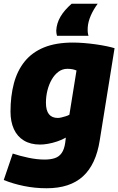

<svg xmlns="http://www.w3.org/2000/svg" viewBox="-38 -784 632 1024"><path d="M-18 176 30 35Q69 48 114.5 57.5Q160 67 200 67Q231 67 254 59.5Q277 52 291 32Q305 12 310 -24L313 -50Q292 -38 266.5 -29.5Q241 -21 217.5 -17Q194 -13 176 -13Q125 -13 89.5 -34.5Q54 -56 36 -95.5Q18 -135 18 -189Q18 -271 36 -339Q54 -407 93.5 -456Q133 -505 196.5 -531Q260 -557 351 -557Q378 -557 409.5 -554.5Q441 -552 473 -547.5Q505 -543 531 -537.5Q557 -532 573 -527L494 -36Q474 93 404.5 156.5Q335 220 211 220Q148 220 89.5 208Q31 196 -18 176ZM370 -408Q361 -412 349.5 -414.5Q338 -417 321 -417Q295 -417 274 -401.5Q253 -386 238 -360Q223 -334 215 -302Q207 -270 207 -236Q207 -195 223 -175Q239 -155 270 -155Q279 -155 289 -157.5Q299 -160 311 -163.5Q323 -167 332 -172ZM434 -593H266Q264 -600 263 -607Q262 -614 262 -621Q264 -660 284.5 -695Q305 -730 344 -764H483Q460 -733 446 -700.5Q432 -668 430 -639Q429 -623 430 -612.5Q431 -602 434 -593Z"/></svg>

Font: Georama ExtraBold
Style: Italic
Weight: 800
Italic angle: -9°
Version: Version 1.001